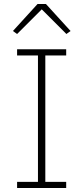

<svg xmlns="http://www.w3.org/2000/svg" viewBox="-20 -946 419 966"><path d="M66 0V-31H171V-667H66V-698H313V-667H208V-31H313V0ZM211 -926 335 -790 314 -775 190 -899 66 -775 45 -790 169 -926Z"/></svg>

Font: IBM Plex Sans Hebrew ExtLt
Style: Regular
Weight: 200
Designer: Mike Abbink, Paul van der Laan, Pieter van Rosmalen, Yanek Iontef
Foundry: Bold Monday
Version: Version 1.3